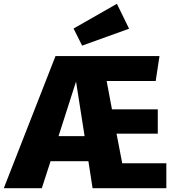

<svg xmlns="http://www.w3.org/2000/svg" viewBox="-47 -990 921 1010"><path d="M632 -839 385 -750 340 -840 568 -970ZM596 -131H828V0H440L418 -142H219L173 0H-27L245 -695H792L772 -564H514L542 -415H783V-287H566ZM261 -274H398L353 -561Z"/></svg>

Font: FiraGO ExtraBold
Style: Regular
Weight: 800
Designer: bBox Type
Foundry: bBox Type GmbH
Version: Version 1.001;PS 001.001;hotconv 1.0.88;makeotf.lib2.5.64775